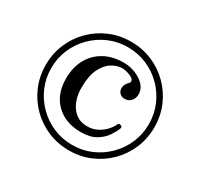

<svg xmlns="http://www.w3.org/2000/svg" viewBox="-146 -897 1101 1057"><g transform="rotate(30 405.0 -368.0)"><path d="M405 -23Q333 -23 270.5 -49.5Q208 -76 160.5 -123.5Q113 -171 86.5 -233.5Q60 -296 60 -368Q60 -440 86.5 -502.5Q113 -565 160.5 -612.5Q208 -660 270.5 -686.5Q333 -713 405 -713Q477 -713 539.5 -686.5Q602 -660 649.5 -612.5Q697 -565 723.5 -502.5Q750 -440 750 -368Q750 -296 723.5 -233.5Q697 -171 649.5 -123.5Q602 -76 539.5 -49.5Q477 -23 405 -23ZM405 -58Q469 -58 525 -82Q581 -106 624 -149Q667 -192 691 -248Q715 -304 715 -368Q715 -432 691 -488Q667 -544 624 -587Q581 -630 525 -654Q469 -678 405 -678Q341 -678 285 -654Q229 -630 186 -587Q143 -544 119 -488Q95 -432 95 -368Q95 -304 119 -248Q143 -192 186 -149Q229 -106 285 -82Q341 -58 405 -58ZM411 -143Q313 -143 253.5 -201Q194 -259 194 -360Q194 -428 222 -480.5Q250 -533 302.5 -563Q355 -593 428 -593Q465 -593 500.5 -579Q536 -565 560 -540.5Q584 -516 584 -482Q584 -457 569 -439.5Q554 -422 528 -422Q510 -422 497.5 -434Q485 -446 485 -465Q485 -479 492 -491.5Q499 -504 510 -514Q513 -517 513 -522Q513 -535 499.5 -543.5Q486 -552 467.5 -557Q449 -562 434 -562Q403 -562 370 -542Q337 -522 315 -477Q293 -432 293 -357Q293 -284 328.5 -236Q364 -188 425 -188Q461 -188 489.5 -203Q518 -218 537.5 -239.5Q557 -261 565 -280Q571 -293 584 -286Q596 -281 591 -269Q583 -247 563 -217Q543 -187 506.5 -165Q470 -143 411 -143Z"/></g></svg>

Font: Zen Antique Soft
Style: Regular
Weight: 400
Designer: Yoshimichi Ohira
Foundry: Positype
Version: Version 1.001